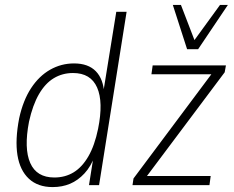

<svg xmlns="http://www.w3.org/2000/svg" viewBox="-20 -753 951 781"><path d="M194 8Q134 8 97.5 -26Q61 -60 51 -122Q41 -184 58 -272Q74 -345 106.5 -394.5Q139 -444 184 -469.5Q229 -495 281 -495Q339 -495 370 -463Q401 -431 404 -371H399L453 -705H495L383 0H342L361 -120H366Q350 -76 323.5 -47.5Q297 -19 265 -5.5Q233 8 194 8ZM201 -31Q245 -31 279.5 -52Q314 -73 339.5 -117Q365 -161 379 -229Q401 -338 375 -397Q349 -456 277 -456Q234 -456 199 -435Q164 -414 138.5 -370Q113 -326 98 -258Q77 -149 103 -90Q129 -31 201 -31ZM519 0 523 -27 851 -466V-451H596L601 -487H899L894 -459L565 -20L567 -37H837L832 0ZM741 -553 683 -733H716L771 -590L875 -733H907L786 -553Z"/></svg>

Font: Nunito Sans 10pt Condensed ExtraLight
Style: Italic
Weight: 250
Width: 3
Italic angle: -9°
Designer: Vernon Adams
Foundry: Vernon Adams
Version: Version 3.101;gftools[0.9.27]